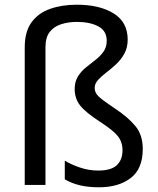

<svg xmlns="http://www.w3.org/2000/svg" viewBox="-20 -785 671 815"><path d="M522 -617Q522 -583 508 -557.5Q494 -532 473 -512.5Q452 -493 431 -477Q410 -461 396 -445.5Q382 -430 382 -412Q382 -399 388.5 -388Q395 -377 414 -362.5Q433 -348 470 -323Q524 -287 555 -249.5Q586 -212 586 -153Q586 -68 534.5 -29Q483 10 400 10Q353 10 317 1Q281 -8 255 -24V-103Q281 -87 319 -74Q357 -61 397 -61Q452 -61 476 -84Q500 -107 500 -147Q500 -183 479.5 -208Q459 -233 406 -267Q343 -308 320 -337.5Q297 -367 297 -407Q297 -438 310.5 -460Q324 -482 344.5 -498.5Q365 -515 385.5 -531Q406 -547 419.5 -566Q433 -585 433 -612Q433 -654 397.5 -673Q362 -692 306 -692Q271 -692 240.5 -682.5Q210 -673 191.5 -650Q173 -627 173 -584V0H85V-584Q85 -651 114 -690.5Q143 -730 193 -747.5Q243 -765 306 -765Q403 -765 462.5 -728Q522 -691 522 -617Z"/></svg>

Font: Noto Sans Ugaritic
Style: Regular
Weight: 400
Designer: Monotype Design Team
Foundry: Monotype Imaging Inc.
Version: Version 2.001; ttfautohint (v1.8.4.7-5d5b)